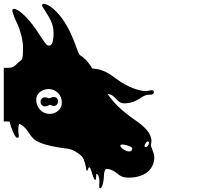

<svg xmlns="http://www.w3.org/2000/svg" viewBox="-30 -802 1050 1018"><path d="M502 196C513 196 521 151 521 131C521 111 526 94 536 94C546 94 548 93 571 104C594 115 604 140 651 140C746 140 788 88 788 33C788 1 765 -24 771 -40C772 -44 773 -48 773 -53C773 -94 739 -128 695 -159C675 -173 650 -190 612 -223C584 -247 561 -275 540 -304C586 -300 586 -254 629 -254C674 -254 704 -275 724 -288C744 -301 759 -300 770 -300C781 -300 786 -307 786 -313C786 -319 782 -324 774 -324C766 -324 755 -319 744 -319C708 -319 647 -340 594 -379C542 -417 515 -435 459 -439C432 -485 409 -500 395 -509C380 -518 366 -601 313 -684C278 -739 229 -782 201 -782C197 -782 193 -778 193 -773C193 -766 205 -754 219 -729C233 -704 254 -676 254 -627C254 -578 244 -560 230 -560C216 -560 211 -571 160 -647C119 -707 68 -755 44 -755C39 -755 35 -751 35 -746C35 -740 46 -708 62 -675C78 -642 92 -587 92 -551C92 -515 92 -490 81 -482C69 -473 59 -464 51 -455C38 -444 29 -442 0 -442H-10V-158H0C8 -158 15 -158 21 -157L23 -149C26 -131 50 -72 59 -72C68 -72 72 -72 69 -89C68 -95 67 -103 67 -112C67 -123 68 -135 72 -146C81 -142 88 -137 95 -131C117 -113 125 -89 146 -68C184 -30 296 -18 326 -14C356 -10 383 7 403 26C413 36 419 55 423 73C427 91 428 104 431 104C433 104 435 100 438 91C439 87 441 85 443 85C447 85 450 91 453 100C458 116 467 152 475 152C483 152 477 120 482 120C487 120 497 132 497 158C497 169 496 178 496 184C496 192 497 196 502 196ZM162 -274C162 -305 191 -330 228 -330C267 -330 298 -298 298 -258C298 -224 269 -198 233 -198C193 -198 162 -231 162 -274ZM185 -262C185 -248 196 -238 208 -238C221 -238 229 -246 235 -246C241 -246 246 -240 255 -240C268 -240 278 -251 278 -265C278 -278 268 -288 255 -288C243 -288 239 -281 232 -281C225 -281 221 -286 208 -286C195 -286 185 -275 185 -262ZM608 -29C608 -33 613 -36 619 -36C625 -36 671 -28 671 -14C671 -8 668 1 654 1C640 1 608 -17 608 -29ZM736 -27C736 -36 747 -52 753 -52C757 -52 760 -50 760 -47C760 -33 752 -22 741 -22C738 -22 736 -24 736 -27Z"/></svg>

Font: Teranoptia Furiae
Style: Regular
Weight: 400
Designer: Ariel Martín Pérez
Foundry: Tunera Type Foundry
Version: Version 1.001;FEAKit 1.0